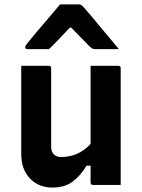

<svg xmlns="http://www.w3.org/2000/svg" viewBox="-20 -835 640 867"><path d="M200 -538Q211 -538 211 -527V-172Q211 -150 223 -138Q235 -126 255 -126Q294 -126 327 -140Q360 -154 389 -185V-538H514Q525 -538 525 -527V0H400Q389 0 389 -11V-87H371Q343 -41 307.5 -14.5Q272 12 216 12Q155 12 115.5 -29Q76 -70 76 -139V-538ZM251 -815H336Q344 -815 349 -811Q354 -807 366 -793Q374 -784 391.5 -763.5Q409 -743 431 -716Q453 -689 476 -662Q499 -635 517 -613H415Q404 -613 398.5 -615Q393 -617 386 -624Q377 -633 356 -654.5Q335 -676 302 -710H295Q264 -677 242 -654Q220 -631 201 -613H104Q94 -613 94 -622Q94 -627 97 -631Q100 -635 112 -650Q123 -664 142 -686.5Q161 -709 182.5 -734Q204 -759 222.5 -781Q241 -803 251 -815Z"/></svg>

Font: Recursive Sn Lnr St
Style: Bold
Weight: 700
Version: Version 1.079;hotconv 1.0.112;makeotfexe 2.5.65598; ttfautoh